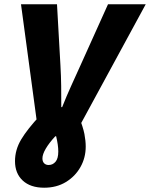

<svg xmlns="http://www.w3.org/2000/svg" viewBox="-20 -670 700 896"><path d="M186 206Q122 206 86 172.5Q50 139 50 82Q50 29 79 -19.5Q108 -68 168 -132L156 -72L78 -650H246L262 -366Q265 -315 265.5 -268.5Q266 -222 266 -170H270Q291 -223 312 -269Q333 -315 356 -366L484 -650H660L346 -72V-132Q368 -76 374 -44.5Q380 -13 380 14Q380 66 355.5 109.5Q331 153 287.5 179.5Q244 206 186 206ZM207 100Q226 100 239 85Q252 70 252 37Q252 7 242 -34H238Q210 -4 194 23Q178 50 178 69Q178 84 186 92Q194 100 207 100Z"/></svg>

Font: Source Sans 3 ExtraLight Black
Style: Italic
Weight: 900
Italic angle: -11°
Version: Version 3.052;hotconv 1.1.0;makeotfexe 2.6.0